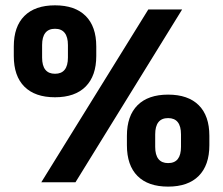

<svg xmlns="http://www.w3.org/2000/svg" viewBox="-20 -674 826 710"><path d="M259.1 0H132.7L528.4 -639H653.5ZM601.6 16.1Q527.7 16.1 488.5 -23.2Q449.3 -62.5 449.3 -136.8V-171.9Q449.3 -245.6 488.6 -284.9Q527.9 -324.1 601.6 -324.1Q675.5 -324.1 714.9 -285Q754.2 -245.9 754.2 -171.9V-136.8Q754.2 -63.2 714.9 -23.5Q675.5 16.1 601.6 16.1ZM601.6 -70.9Q625.7 -70.9 637.5 -86Q649.3 -101.1 649.3 -130.9V-177.2Q649.3 -207.1 637.4 -222.2Q625.5 -237.3 601.6 -237.3Q577.7 -237.3 565.8 -222.2Q553.9 -207.1 553.9 -177.2V-130.9Q553.9 -101.1 565.9 -86Q577.9 -70.9 601.6 -70.9ZM183.4 -314.3Q109.6 -314.3 70.3 -353.5Q31 -392.7 31 -466.9V-502.2Q31 -576 70.3 -615.1Q109.6 -654.3 183.4 -654.3Q257.3 -654.3 296.7 -615.1Q336 -576 336 -502.2V-466.9Q336 -393.5 296.7 -353.9Q257.3 -314.3 183.4 -314.3ZM183.4 -401.2Q207.3 -401.2 219.2 -416.2Q231.2 -431.2 231.2 -461.1V-507.5Q231.2 -537.2 219.2 -552.4Q207.3 -567.6 183.4 -567.6Q159.6 -567.6 147.6 -552.4Q135.7 -537.2 135.7 -507.5V-461.1Q135.7 -431.2 147.7 -416.2Q159.7 -401.2 183.4 -401.2Z"/></svg>

Font: Anek Devanagari Medium
Style: Regular
Weight: 500
Designer: Kailash Malviya (Devanagari) & Yesha Goshar (Latin)
Foundry: Ek Type
Version: Version 1.003